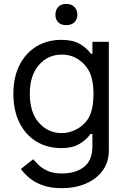

<svg xmlns="http://www.w3.org/2000/svg" viewBox="-20 -756 649 980"><path d="M451.7 -542.6H535.5V11.4Q535.5 72.4 503.4 115.6Q471.2 158.7 417.1 181.6Q362.9 204.5 296.9 204.5Q240.1 204.5 199.4 190.2Q158.7 175.8 131.2 153.2Q103.7 130.7 86.6 106.5L149.1 56.8Q159.1 68.2 176.3 85.4Q193.5 102.6 222.5 115.9Q251.4 129.3 296.9 129.3Q365.1 129.3 407.8 96.8Q450.6 64.3 451.7 -7.1V-72.4H442.1Q420.8 -41.9 384.8 -21Q348.7 0 294 0Q220.9 0 165.5 -33.7Q110.1 -67.5 79.2 -130Q48.3 -192.5 48.3 -278.4Q48.3 -360.8 79 -422.4Q109.7 -484 165 -518.3Q220.2 -552.6 294 -552.6Q350.9 -552.6 386.9 -532Q422.9 -511.4 443.9 -481.5H451.7ZM132.1 -278.4Q132.1 -181.5 179 -129.1Q225.9 -76.7 294 -76.7Q328.1 -76.7 360.1 -90.9Q392 -105.1 415.5 -131Q438.9 -157 447.4 -191.8Q454.2 -216.3 455.8 -242.7Q457.4 -269.2 457.4 -279.8Q457.4 -289.4 455.6 -313.4Q453.8 -337.4 446 -365.1Q431.1 -413 390.4 -445.1Q349.8 -477.3 295.5 -477.3Q224.1 -477.3 178.1 -423.7Q132.1 -370 132.1 -278.4ZM262.8 -680.4Q262.8 -703.8 276.6 -719.8Q290.5 -735.8 318.2 -735.8Q345.9 -735.8 360.4 -719.8Q375 -703.8 375 -680.4Q375 -658 360.4 -642.9Q345.9 -627.8 318.2 -627.8Q290.5 -627.8 276.6 -642.9Q262.8 -658 262.8 -680.4Z"/></svg>

Font: Inter UI
Style: Regular
Weight: 400
Designer: Rasmus Andersson
Foundry: rsms
Version: Version 2.2